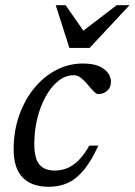

<svg xmlns="http://www.w3.org/2000/svg" viewBox="-20 -709 518 739"><path d="M264.5 -419.5Q231.5 -419.5 203.8 -397Q176 -374.5 155.2 -336.5Q134.5 -298.5 123.2 -251.5Q112 -204.5 112 -156Q112 -98.5 131.8 -75.5Q151.5 -52.5 190.5 -52.5Q215 -52.5 237.8 -61.5Q260.5 -70.5 282 -91.5Q303.5 -112.5 323.5 -148.5H358.5Q332.5 -91.5 304.2 -56.5Q276 -21.5 242.8 -5.8Q209.5 10 168 10Q102.5 10 67.5 -25.5Q32.5 -61 32.5 -134.5Q32.5 -203 53.2 -263Q74 -323 110.5 -368.2Q147 -413.5 195.5 -439Q244 -464.5 299 -464.5Q352 -464.5 379.5 -443.8Q407 -423 407 -394Q407 -372.5 392.8 -359.8Q378.5 -347 359.5 -347Q351 -346.5 340.8 -357Q330.5 -367.5 317.5 -383.5Q304.5 -399 291.5 -409.2Q278.5 -419.5 264.5 -419.5ZM478.5 -689 325 -524.5H247L194.5 -689H232.5L306.5 -583H290.5L429 -689Z"/></svg>

Font: Newsreader 14pt
Style: Italic
Weight: 400
Italic angle: -17°
Designer: Hugues Gentile
Foundry: Production Type
Version: Version 1.003